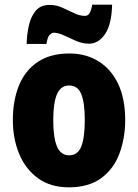

<svg xmlns="http://www.w3.org/2000/svg" viewBox="-20 -792 592 822"><path d="M516 -278Q516 -201 491.5 -135Q467 -69 413.5 -29.5Q360 10 275 10Q196 10 142.5 -29Q89 -68 62 -133.5Q35 -199 35 -278Q35 -361 61 -425.5Q87 -490 141 -526.5Q195 -563 277 -563Q348 -563 402 -529.5Q456 -496 486 -432.5Q516 -369 516 -278ZM208 -277Q208 -203 224 -165Q240 -127 276 -127Q313 -127 328 -165Q343 -203 343 -278Q343 -352 328 -389Q313 -426 276 -426Q240 -426 224 -389Q208 -352 208 -277ZM94 -604Q95 -644 103.5 -682.5Q112 -721 133 -746Q154 -771 193 -771Q220 -771 246 -759.5Q272 -748 296.5 -736Q321 -724 344 -724Q356 -724 363 -735Q370 -746 375 -772H460Q458 -688 430 -646.5Q402 -605 361 -605Q333 -605 305.5 -617Q278 -629 253.5 -640.5Q229 -652 210 -652Q202 -652 192.5 -642.5Q183 -633 179 -604Z"/></svg>

Font: Noto Sans Telugu Condensed Black
Style: Regular
Weight: 900
Width: 3
Designer: Jelle Bosma - Monotype Design Team
Foundry: Monotype Imaging Inc.
Version: Version 2.005; ttfautohint (v1.8.4.7-5d5b)